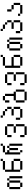

<svg xmlns="http://www.w3.org/2000/svg" viewBox="2355 -3020 790 5540"><g transform="rotate(-90 2750.0 -250.0)"><path d="M125 -62.5V0H250V-62.5ZM125 -62.5V-375H62.5V-62.5ZM250 -62.5H312.5V-375H250ZM375 -375Q375 -375 375 0H437.5Q437.5 0 437.5 -375ZM125 -375H250V-437.5H125ZM312.5 -375H375V-437.5H312.5Z M937.5 -562.5V-625H875V-562.5H625V-500H562.5V-62.5H625V0H875V-62.5H625V-250H875V-62.5H937.5V-250H875V-312.5H625V-500H875V-562.5Z M1187.5 0V-62.5H1125V0ZM1375 -562.5V-625H1312.5V-562.5H1125V-500H1062.5V-62.5H1125V-375H1187.5Q1187.5 -375 1187.5 -125H1250Q1250 -125 1250 -375H1187.5V-437.5H1125V-500H1312.5V-562.5ZM1312.5 -375Q1312.5 -375 1312.5 0H1375Q1375 0 1375 -375ZM1250 -375H1312.5V-437.5H1250Z M1625 62.5V125H1875V62.5ZM1625 62.5Q1625 62.5 1625 -62.5H1562.5Q1562.5 -62.5 1562.5 62.5ZM1875 62.5H1937.5Q1937.5 62.5 1937.5 -187.5H1875Q1875 -187.5 1875 62.5ZM1875 -187.5V-250H1687.5V-187.5ZM1875 -250H1937.5V-437.5H1875ZM1562.5 -437.5Q1562.5 -437.5 1562.5 -312.5H1625Q1625 -312.5 1625 -437.5ZM1625 -437.5H1875V-500H1625Z M2125 -62.5V0H2375V-62.5ZM2125 -62.5Q2125 -62.5 2125 -187.5H2062.5Q2062.5 -187.5 2062.5 -62.5ZM2375 -62.5H2437.5V-250H2375ZM2375 -250V-312.5H2187.5V-250ZM2375 -312.5H2437.5Q2437.5 -312.5 2437.5 -437.5H2375Q2375 -437.5 2375 -312.5ZM2375 -437.5V-500H2312.5V-437.5ZM2312.5 -500V-562.5H2187.5V-500ZM2187.5 -562.5V-625H2125V-562.5Z M2625 62.5V125H2875V62.5ZM2625 62.5Q2625 62.5 2625 -187.5H2562.5Q2562.5 -187.5 2562.5 62.5ZM2875 62.5H2937.5Q2937.5 62.5 2937.5 -187.5H2875Q2875 -187.5 2875 62.5ZM2625 -187.5H2875V-250H2812.5Q2812.5 -250 2812.5 -500H2750Q2750 -500 2750 -250H2625ZM2562.5 -500Q2562.5 -500 2562.5 -375H2625Q2625 -375 2625 -500ZM2625 -500H2750V-562.5H2625Z M3125 62.5V125H3375V62.5ZM3125 62.5Q3125 62.5 3125 -62.5H3062.5Q3062.5 -62.5 3062.5 62.5ZM3375 62.5H3437.5Q3437.5 62.5 3437.5 -187.5H3375Q3375 -187.5 3375 62.5ZM3375 -187.5V-250H3187.5V-187.5ZM3375 -250H3437.5V-437.5H3375ZM3062.5 -437.5Q3062.5 -437.5 3062.5 -312.5H3125Q3125 -312.5 3125 -437.5ZM3125 -437.5H3375V-500H3125Z M3937.5 -562.5V-625H3875V-562.5H3625V-500H3562.5V-62.5H3625V0H3875V-62.5H3625V-250H3875V-62.5H3937.5V-250H3875V-312.5H3625V-500H3875V-562.5Z M4125 -62.5V0H4250V-62.5ZM4125 -62.5V-375H4062.5V-62.5ZM4250 -62.5H4312.5V-375H4250ZM4375 -375Q4375 -375 4375 0H4437.5Q4437.5 0 4437.5 -375ZM4125 -375H4250V-437.5H4125ZM4312.5 -375H4375V-437.5H4312.5Z M4625 -62.5V0H4875V-62.5ZM4625 -62.5Q4625 -62.5 4625 -187.5H4562.5Q4562.5 -187.5 4562.5 -62.5ZM4875 -62.5H4937.5V-250H4875ZM4875 -250V-312.5H4687.5V-250ZM4875 -312.5H4937.5Q4937.5 -312.5 4937.5 -437.5H4875Q4875 -437.5 4875 -312.5ZM4875 -437.5V-500H4812.5V-437.5ZM4812.5 -500V-562.5H4687.5V-500ZM4687.5 -562.5V-625H4625V-562.5Z M5125 -62.5V0H5375V-62.5ZM5125 -62.5V-125H5062.5V-62.5ZM5375 -62.5H5437.5V-250H5375ZM5375 -250V-312.5H5250V-250ZM5250 -312.5Q5250 -312.5 5250 -437.5H5187.5Q5187.5 -437.5 5187.5 -312.5Z"/></g></svg>

Font: Unifont
Style: Regular
Weight: 500
Version: Version 15.1.04